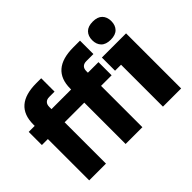

<svg xmlns="http://www.w3.org/2000/svg" viewBox="-147 -1069 1360 1360"><g transform="rotate(-45 532.5 -389.0)"><path d="M960.9 -620.8Q937 -596.2 889.2 -596.2Q841.3 -596.2 817.1 -620.8Q793 -645.5 793 -687Q793 -728.5 817.1 -753.2Q841.3 -777.8 889.2 -777.8Q937 -777.8 960.9 -753.2Q984.9 -728.5 984.9 -687Q984.9 -645.5 960.9 -620.8ZM244.1 0H76.2V-414.1H16.1V-545.9H76.2V-560.1Q76.2 -752 297.9 -752H347.2V-618.2H293.9Q270 -618.2 257.1 -605.2Q244.1 -592.3 244.1 -567.9V-545.9H440.9V-554.2Q440.9 -746.1 663.1 -746.1H730V-611.8H659.2Q634.8 -611.8 621.8 -598.9Q608.9 -585.9 608.9 -562V-545.9H714.8V-414.1H608.9V0H440.9V-414.1H244.1ZM997.1 0H814.9V-419.9H754.9V-551.8H997.1Z"/></g></svg>

Font: Sora ExtraBold
Style: Regular
Weight: 800
Designer: Jonathan Barnbrook, Julián Moncada
Foundry: Barnbrook Fonts
Version: Version 2.000